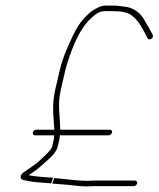

<svg xmlns="http://www.w3.org/2000/svg" viewBox="-20 -646 568 688"><path d="M105.2 -161H174.2L173.4 -149L167.2 -122C166.1 -117.3 163.3 -112.3 158.7 -107C147.3 -93.3 129.9 -78.3 117.2 -66C98.5 -50.8 79.9 -39.5 61 -26C49.5 -13.7 53.3 -4 63.2 -1C76.8 1.8 94.1 5.7 111.4 7L138.9 9C148.8 9.7 156.9 10.3 163.5 11L170.1 -9C141.7 -11.6 107.9 -12.8 83.2 -18L85.6 -20C99.8 -29.1 115.9 -41.2 129.2 -53C146.6 -69.8 180.4 -92.8 186.9 -121L193.9 -151L194.2 -161H369.2C374.7 -161 380.3 -165.8 381.6 -171.5C382.9 -177.2 379.3 -181 373.8 -181H195.8C195.4 -182.3 195.3 -183.3 195.5 -184C195.9 -229.7 184.8 -267.5 198 -325L214 -394C215.5 -400.7 217.5 -408 220 -416C239.2 -477.1 265.1 -543.6 305.9 -580C319.1 -592.8 334.6 -606 354.9 -606H379.9C410.7 -606 434.3 -603.8 451.4 -591C479.3 -570.2 492.8 -539.3 508.5 -509C514 -498.3 532.8 -510.3 527.3 -521C518 -538.9 507.5 -557.8 496.7 -575C485.4 -596.8 460.4 -618.6 427.6 -622C411.9 -623.6 405.9 -626 385.5 -626H359.5C351.5 -626 343.5 -624.3 335.4 -621C319.6 -613.9 307.3 -606.7 293.9 -593C271.9 -573.7 253.6 -545.3 240.1 -516C223.2 -479.2 204.5 -439.8 194 -394L178 -325C164.8 -267.8 172.3 -225.6 174.8 -181H109.8C104.2 -181 98.9 -177.2 97.6 -171.5C96.3 -165.8 99.6 -161 105.2 -161ZM471.5 11C472.7 5.7 469.1 1 463.8 1H317.8C311.1 1 303.7 1.3 295.5 2C254.4 2 215.3 -4.8 174.8 -8C174.3 -6.7 166.2 12 168.2 12C184.5 13.3 205.7 14.7 221.3 16L247.6 19C265 20.4 273.5 22 291.9 22C299.4 21.3 306.5 21 313.2 21H459.2C464.4 21 470.2 16.3 471.5 11Z"/></svg>

Font: HoneyBee
Style: UltLitIt
Weight: 100
Foundry: Cannot Into Space Fonts
Version: Version 0.89